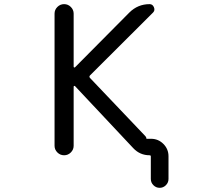

<svg xmlns="http://www.w3.org/2000/svg" viewBox="-20 -775 1040 933"><path d="M691.4 -101.6Q691.4 -100.6 692.4 -100.6H713.9Q749 -100.6 773.9 -75.7Q798.8 -50.8 798.8 -15.6V94.7Q798.8 112.3 786.1 125Q773.4 137.7 755.9 137.7Q738.3 137.7 725.6 125Q712.9 112.3 712.9 94.7V-14.6Q712.9 -20.5 707 -20.5Q660.2 -20.5 627.9 -54.7L344.7 -356.4Q342.8 -358.4 340.3 -357.4Q337.9 -356.4 337.9 -353.5V-66.4Q337.9 -47.9 324.2 -34.2Q310.5 -20.5 291.5 -20.5Q272.5 -20.5 258.8 -34.2Q245.1 -47.9 245.1 -66.4V-709Q245.1 -727.5 258.8 -741.2Q272.5 -754.9 291.5 -754.9Q310.5 -754.9 324.2 -741.2Q337.9 -727.5 337.9 -709V-451.2Q337.9 -448.2 340.3 -447.3Q342.8 -446.3 344.7 -448.2L608.4 -713.9Q649.4 -754.9 707 -754.9Q721.7 -754.9 728 -739.7Q734.4 -724.6 723.6 -713.9L418 -409.2Q411.1 -402.3 418 -395.5L686.5 -113.3Q691.4 -108.4 691.4 -101.6Z"/></svg>

Font: Rounded-X Mgen+ 1mn regular
Style: Regular
Weight: 400
Designer: [Source Han Sans]
Ryoko NISHIZUKA  (kana & ideographs); Paul D. Hunt (Latin, Greek & Cyrillic); Wenlong ZHANG  (bopomofo
Version: Version 1.059.20150602